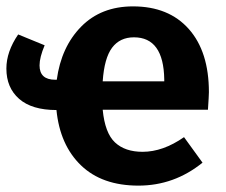

<svg xmlns="http://www.w3.org/2000/svg" viewBox="-22 -566 709 602"><path d="M633 -277Q633 -267 630 -222H300Q307 -149 338.5 -119.5Q370 -90 425 -90Q489 -90 555 -136L613 -56Q524 16 412 16Q298 16 232 -47.5Q166 -111 155 -221Q78 -221 38 -256Q-2 -291 -2 -351Q-2 -404 35 -458L118 -424Q102 -386 102 -361Q102 -316 151 -316H156Q170 -419 232.5 -482.5Q295 -546 395 -546Q507 -546 570 -475Q633 -404 633 -277ZM493 -311V-317Q491 -449 398 -449Q354 -449 329.5 -416.5Q305 -384 300 -311Z"/></svg>

Font: FiraGO SemiBold
Style: Regular
Weight: 600
Designer: bBox Type
Foundry: bBox Type GmbH
Version: Version 1.001;PS 001.001;hotconv 1.0.88;makeotf.lib2.5.64775